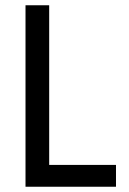

<svg xmlns="http://www.w3.org/2000/svg" viewBox="-20 -710 492 730"><path d="M77 0V-690H167V-83H421V0Z"/></svg>

Font: Radio Canada Condensed
Style: Regular
Weight: 400
Width: 3
Designer: Charles Daoud, Etienne Aubert Bonn, Alexandre Saumier Demers, Jacques Le Bailly
Foundry: Radio-Canada
Version: Version 2.104; ttfautohint (v1.8.4.7-5d5b);gftools[0.9.28.de